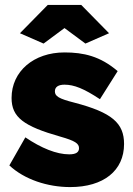

<svg xmlns="http://www.w3.org/2000/svg" viewBox="-20 -750 541 780"><path d="M157 -573 242 -636 327 -573 423 -615 310 -730H174L61 -615ZM265 10C401 10 484 -57 484 -165C484 -250 435 -293 282 -333C219 -349 203 -359 203 -379C203 -398 219 -406 242 -406C281 -406 321 -390 386 -347L458 -461C387 -522 319 -537 242 -537C117 -537 27 -460 27 -352C27 -273 77 -237 225 -195C285 -178 301 -167 301 -148C301 -131 288 -123 261 -123C210 -123 148 -148 83 -192L18 -78C79 -21 173 10 265 10Z"/></svg>

Font: Raleway Black
Style: Regular
Weight: 900
Designer: Matt McInerney, Pablo Impallari, Rodrigo Fuenzalida
Foundry: Matt McInerney, Pablo Impallari, Rodrigo Fuenzalida
Version: Version 3.000g; ttfautohint (v1.5) -l 8 -r 28 -G 28 -x 14 -D